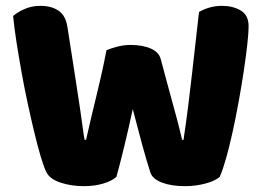

<svg xmlns="http://www.w3.org/2000/svg" viewBox="-20 -630 903 658"><path d="M345 -458Q356 -463 379.5 -469.5Q403 -476 427 -476Q469 -476 497 -463.5Q525 -451 531 -427Q542 -386 551.5 -350.5Q561 -315 570 -282.5Q579 -250 587.5 -218Q596 -186 604 -151H609Q618 -212 625 -267.5Q632 -323 638 -376.5Q644 -430 650 -482.5Q656 -535 662 -589Q699 -610 741 -610Q778 -610 805 -594Q832 -578 832 -540Q832 -518 827.5 -477.5Q823 -437 815.5 -387Q808 -337 798 -282Q788 -227 777 -177Q766 -127 754.5 -86.5Q743 -46 733 -24Q718 -10 684 -1Q650 8 614 8Q567 8 534.5 -4.5Q502 -17 495 -40Q482 -80 467 -135Q452 -190 435 -256Q421 -191 406 -129Q391 -67 379 -24Q364 -10 334 -1Q304 8 268 8Q223 8 186.5 -4.5Q150 -17 139 -40Q130 -58 119.5 -93.5Q109 -129 98 -174.5Q87 -220 75.5 -273Q64 -326 54.5 -379Q45 -432 37 -482.5Q29 -533 25 -575Q39 -588 64 -599Q89 -610 118 -610Q156 -610 180.5 -593.5Q205 -577 211 -538Q227 -436 237.5 -368Q248 -300 254.5 -256.5Q261 -213 264 -189Q267 -165 270 -151H275Q284 -191 292 -225Q300 -259 308.5 -293.5Q317 -328 326 -367.5Q335 -407 345 -458Z"/></svg>

Font: Baloo
Style: Regular
Weight: 400
Designer: Sarang Kulkarni and Ek Type
Foundry: Ek Type
Version: Version 1.443;PS 1.000;hotconv 16.6.51;makeotf.lib2.5.65220;